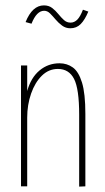

<svg xmlns="http://www.w3.org/2000/svg" viewBox="-20 -692 390 713"><path d="M58 0V-449H81V-354Q95 -404 127 -430.5Q159 -457 201 -457Q229 -457 250.5 -441.5Q272 -426 284.5 -385.5Q297 -345 297 -269V0L274 1V-266Q274 -362 255 -399Q236 -436 195 -436Q161 -436 135.5 -411Q110 -386 95.5 -344.5Q81 -303 81 -255V0ZM288 -656 308 -649Q295 -618 279.5 -602.5Q264 -587 241 -587Q224 -587 210.5 -597Q197 -607 186.5 -619.5Q176 -632 166 -642Q156 -652 144 -652Q116 -652 97 -604L75 -610Q100 -672 143 -672Q161 -672 173.5 -662.5Q186 -653 196.5 -640Q207 -627 217.5 -617.5Q228 -608 242 -608Q256 -608 267 -619Q278 -630 288 -656Z"/></svg>

Font: Inconsolata ExtraCondensed ExtraLight
Style: Regular
Weight: 200
Width: 2
Monospace: yes
Designer: Raph Levien, Cyreal, Brenton Simpson
Foundry: Raph Levien, Cyreal, Google
Version: Version 3.001; ttfautohint (v1.8.2.53-6de2)